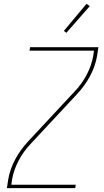

<svg xmlns="http://www.w3.org/2000/svg" viewBox="-20 -981 540 1001"><path d="M16 0 23 -46Q32 -99 59 -149.5Q86 -200 125 -242L370 -505Q407 -544 432 -591.5Q457 -639 466 -689L470 -717H134L137 -735H493L486 -689Q477 -636 450 -585.5Q423 -535 384 -493L139 -230Q102 -191 77 -143.5Q52 -96 43 -46L39 -18H375L372 0ZM326 -810 313 -820 431 -961 448 -949Z"/></svg>

Font: Iosevka Term Curly Thin
Style: Italic
Weight: 100
Italic angle: -9°
Designer: Belleve Invis
Foundry: Belleve Invis
Version: Version 32.3.0